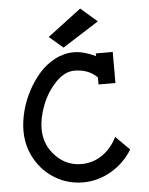

<svg xmlns="http://www.w3.org/2000/svg" viewBox="-60 -955 777 1004"><g transform="rotate(-5 328.5 -452.5)"><path d="M222.2 -772 294.9 -710 484.9 -831.1 398.9 -905.8ZM335 1Q413.6 1 482.9 -39.1Q552.2 -79.1 595.2 -148.9L522.9 -221.2Q492.2 -160.6 443.4 -127.9Q394.5 -95.2 335 -95.2Q255.9 -95.2 199.5 -154.3Q143.1 -213.4 143.1 -295.9Q143.1 -354.5 169.2 -421.1Q195.3 -487.8 242.2 -536.4Q289.1 -585 340.8 -585Q414.1 -585 460 -539.1V-502H548.8V-665H460V-650.9Q395.5 -681.2 346.2 -681.2Q294.4 -681.2 246.6 -656.2Q198.7 -631.3 163.3 -590.8Q127.9 -550.3 101.3 -499.5Q74.7 -448.7 61.3 -395.5Q47.9 -342.3 47.9 -293.9Q47.9 -212.4 86.9 -144.3Q126 -76.2 191.9 -37.6Q257.8 1 335 1Z"/></g></svg>

Font: Comic Neue Angular
Style: Bold
Weight: 700
Designer: Craig Rozynski
Foundry: Craig Rozynski
Version: Version 2.003